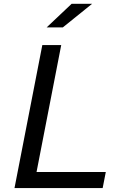

<svg xmlns="http://www.w3.org/2000/svg" viewBox="-20 -960 660 980"><path d="M54 0H504L520 -82H166.5L292.5 -730H196ZM218 -820 345.5 -940.5H450L300.5 -820Z"/></svg>

Font: Monaspace Neon
Style: Italic
Weight: 400
Italic angle: -11°
Designer: Riley Cran & the Lettermatic Team
Foundry: Lettermatic
Version: Version 1.200 (Monaspace Neon)